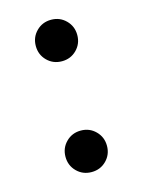

<svg xmlns="http://www.w3.org/2000/svg" viewBox="-79 -497 417 559"><g transform="rotate(-15 129.0 -217.5)"><path d="M84.5 -6.3Q66.4 -24.4 66.4 -50.8Q66.4 -77.1 84.5 -95.2Q102.5 -113.3 128.9 -113.3Q155.3 -113.3 173.3 -95.2Q191.4 -77.1 191.4 -50.8Q191.4 -24.4 173.3 -6.3Q155.3 11.7 128.9 11.7Q102.5 11.7 84.5 -6.3ZM84.5 -340.3Q66.4 -358.4 66.4 -384.8Q66.4 -411.1 84.5 -429.2Q102.5 -447.3 128.9 -447.3Q155.3 -447.3 173.3 -429.2Q191.4 -411.1 191.4 -384.8Q191.4 -358.4 173.3 -340.3Q155.3 -322.3 128.9 -322.3Q102.5 -322.3 84.5 -340.3Z"/></g></svg>

Font: Theano Modern
Style: Regular
Weight: 400
Designer: Alexey Kryukov
Version: Version 2.00